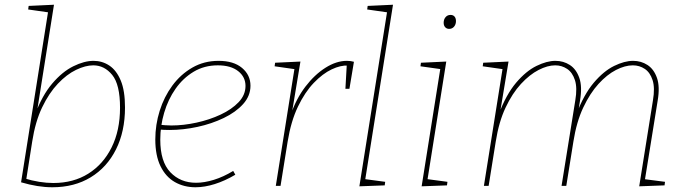

<svg xmlns="http://www.w3.org/2000/svg" viewBox="-20 -785 2894 811"><path d="M69 -15 184 -741 190 -732 99 -745 101 -760 208 -765 133 -293 128 -301Q158 -382 200.5 -432Q243 -482 289.5 -505Q336 -528 375 -528Q412 -528 442 -508Q472 -488 490 -445Q508 -402 508 -331Q508 -230 470 -154Q432 -78 363 -36Q294 6 201 6Q140 6 69 -15ZM89 -15 82 -32Q114 -22 145.5 -17Q177 -12 205 -12Q290 -12 353 -51.5Q416 -91 451.5 -162.5Q487 -234 487 -330Q487 -428 454 -468.5Q421 -509 374 -509Q341 -509 301.5 -490Q262 -471 224.5 -431.5Q187 -392 158 -331.5Q129 -271 116 -187Z M806 6Q757 6 718.5 -16Q680 -38 658 -83Q636 -128 636 -196Q636 -258 654.5 -317Q673 -376 708 -423.5Q743 -471 792.5 -499.5Q842 -528 903 -528Q967 -528 1002.5 -498Q1038 -468 1038 -423Q1038 -380 1007 -345.5Q976 -311 925 -286.5Q874 -262 814 -249Q754 -236 696 -236Q683 -236 672.5 -236.5Q662 -237 651 -238L655 -258Q666 -257 678.5 -256Q691 -255 704 -255Q755 -255 810 -267Q865 -279 912 -301Q959 -323 988 -353.5Q1017 -384 1017 -422Q1017 -460 986 -484.5Q955 -509 900 -509Q843 -509 798 -482Q753 -455 721.5 -410Q690 -365 673.5 -309Q657 -253 657 -195Q657 -102 699.5 -57.5Q742 -13 808 -13Q843 -13 883.5 -25.5Q924 -38 965 -63L974 -47Q930 -21 887 -7.5Q844 6 806 6Z M1145 0 1225 -502 1231 -492 1140 -505 1142 -520 1249 -525 1212 -302 1208 -300Q1231 -368 1270 -419Q1309 -470 1355 -499Q1401 -528 1445 -528Q1462 -528 1475 -524L1456 -410H1439L1445 -516L1450 -508Q1419 -510 1381 -492Q1343 -474 1305.5 -435Q1268 -396 1238.5 -334.5Q1209 -273 1195 -187L1165 0Z M1498 2 1616 -741 1622 -732 1531 -745 1533 -760 1640 -765 1522 -22 1517 -29 1607 -17 1605 -2Z M1761 2 1841 -502 1849 -492 1756 -505 1758 -520 1865 -525 1785 -22 1780 -29 1870 -17 1868 -2ZM1877 -663Q1867 -663 1860.5 -670Q1854 -677 1854 -689Q1854 -703 1862 -712.5Q1870 -722 1883 -722Q1894 -722 1900 -715Q1906 -708 1906 -696Q1906 -682 1898 -672.5Q1890 -663 1877 -663Z M2680 2 2738 -361Q2747 -414 2736.5 -446.5Q2726 -479 2703.5 -494Q2681 -509 2653 -509Q2620 -509 2582 -489.5Q2544 -470 2508 -430.5Q2472 -391 2443.5 -330.5Q2415 -270 2402 -187L2372 0H2352L2410 -361Q2419 -414 2408.5 -446.5Q2398 -479 2375.5 -494Q2353 -509 2325 -509Q2293 -509 2255 -489.5Q2217 -470 2180.5 -430.5Q2144 -391 2115.5 -330.5Q2087 -270 2074 -187L2044 0H2024L2104 -502L2110 -492L2019 -505L2021 -520L2128 -525L2091 -302L2086 -301Q2118 -386 2160 -435.5Q2202 -485 2246 -506.5Q2290 -528 2326 -528Q2360 -528 2387 -510.5Q2414 -493 2427 -456Q2440 -419 2430 -360L2420 -298L2414 -301Q2446 -386 2488 -435.5Q2530 -485 2574 -506.5Q2618 -528 2654 -528Q2688 -528 2715 -510.5Q2742 -493 2755 -456Q2768 -419 2758 -360L2703 -19L2696 -29L2789 -17L2787 -2Z"/></svg>

Font: Bitter Thin
Style: Italic
Weight: 100
Italic angle: -9°
Designer: Sol Matas, and Bitter project Authors
Foundry: Sol Matas
Version: Version 2.002